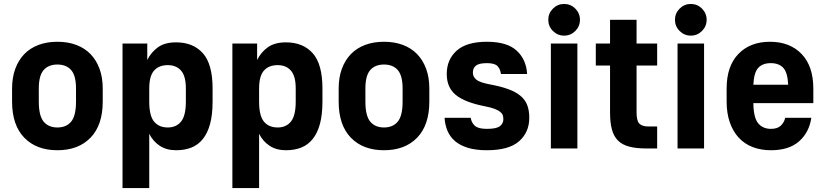

<svg xmlns="http://www.w3.org/2000/svg" viewBox="-20 -750 4170 970"><path d="M270 9Q164 9 102.5 -54.5Q41 -118 41 -237V-303Q41 -358 57 -402Q73 -446 102.5 -476.5Q132 -507 174.5 -523Q217 -539 270 -539Q323 -539 365.5 -523Q408 -507 437.5 -476.5Q467 -446 483 -402Q499 -358 499 -303V-237Q499 -118 437.5 -54.5Q376 9 270 9ZM270 -106Q315 -106 339.5 -135.5Q364 -165 364 -237V-303Q364 -368 339.5 -396Q315 -424 270 -424Q225 -424 200.5 -396Q176 -368 176 -303V-237Q176 -165 200.5 -135.5Q225 -106 270 -106Z M599 -530H724V-447Q744 -487 778.5 -511.5Q813 -536 870 -536Q956 -536 1005 -481Q1054 -426 1054 -303V-237Q1054 -171 1041.5 -124.5Q1029 -78 1005 -48Q981 -18 947 -4.5Q913 9 870 9Q821 9 787 -13.5Q753 -36 734 -74V200H599ZM828 -106Q870 -106 894.5 -135.5Q919 -165 919 -237V-303Q919 -366 894.5 -393.5Q870 -421 828 -421Q783 -421 758.5 -393.5Q734 -366 734 -303V-237Q734 -165 758.5 -135.5Q783 -106 828 -106Z M1154 -530H1279V-447Q1299 -487 1333.5 -511.5Q1368 -536 1425 -536Q1511 -536 1560 -481Q1609 -426 1609 -303V-237Q1609 -171 1596.5 -124.5Q1584 -78 1560 -48Q1536 -18 1502 -4.5Q1468 9 1425 9Q1376 9 1342 -13.5Q1308 -36 1289 -74V200H1154ZM1383 -106Q1425 -106 1449.5 -135.5Q1474 -165 1474 -237V-303Q1474 -366 1449.5 -393.5Q1425 -421 1383 -421Q1338 -421 1313.5 -393.5Q1289 -366 1289 -303V-237Q1289 -165 1313.5 -135.5Q1338 -106 1383 -106Z M1920 9Q1814 9 1752.5 -54.5Q1691 -118 1691 -237V-303Q1691 -358 1707 -402Q1723 -446 1752.5 -476.5Q1782 -507 1824.5 -523Q1867 -539 1920 -539Q1973 -539 2015.5 -523Q2058 -507 2087.5 -476.5Q2117 -446 2133 -402Q2149 -358 2149 -303V-237Q2149 -118 2087.5 -54.5Q2026 9 1920 9ZM1920 -106Q1965 -106 1989.5 -135.5Q2014 -165 2014 -237V-303Q2014 -368 1989.5 -396Q1965 -424 1920 -424Q1875 -424 1850.5 -396Q1826 -368 1826 -303V-237Q1826 -165 1850.5 -135.5Q1875 -106 1920 -106Z M2440 9Q2384 9 2344.5 -3Q2305 -15 2279.5 -36.5Q2254 -58 2241 -88.5Q2228 -119 2226 -155H2358Q2362 -130 2379 -114.5Q2396 -99 2440 -99Q2488 -99 2505.5 -112.5Q2523 -126 2523 -148Q2523 -159 2520 -168Q2517 -177 2507 -185Q2497 -193 2479 -200Q2461 -207 2430 -213Q2328 -233 2282.5 -270.5Q2237 -308 2237 -376Q2237 -449 2287 -494Q2337 -539 2440 -539Q2542 -539 2590.5 -494Q2639 -449 2643 -376H2511Q2507 -403 2492.5 -417Q2478 -431 2440 -431Q2400 -431 2384.5 -418.5Q2369 -406 2369 -383Q2369 -362 2386.5 -347.5Q2404 -333 2458 -323Q2512 -313 2549.5 -299Q2587 -285 2610.5 -265Q2634 -245 2644 -218Q2654 -191 2654 -155Q2654 -82 2602.5 -36.5Q2551 9 2440 9Z M2763 -530H2897V0H2763ZM2830 -570Q2797 -570 2773.5 -593.5Q2750 -617 2750 -650Q2750 -683 2773.5 -706.5Q2797 -730 2830 -730Q2863 -730 2886.5 -706.5Q2910 -683 2910 -650Q2910 -617 2886.5 -593.5Q2863 -570 2830 -570Z M3244 0Q3193 0 3158 -9.5Q3123 -19 3102 -40Q3081 -61 3071.5 -95.5Q3062 -130 3062 -181V-419H2990V-530H3062V-650H3196V-530H3300V-419H3196V-181Q3196 -140 3210 -125.5Q3224 -111 3256 -111H3300V0Z M3403 -530H3537V0H3403ZM3470 -570Q3437 -570 3413.5 -593.5Q3390 -617 3390 -650Q3390 -683 3413.5 -706.5Q3437 -730 3470 -730Q3503 -730 3526.5 -706.5Q3550 -683 3550 -650Q3550 -617 3526.5 -593.5Q3503 -570 3470 -570Z M3875 9Q3824 9 3782.5 -7Q3741 -23 3712 -54.5Q3683 -86 3667 -132Q3651 -178 3651 -237V-303Q3651 -416 3710.5 -477.5Q3770 -539 3870 -539Q3970 -539 4029.5 -477.5Q4089 -416 4089 -302V-229H3786Q3787 -155 3810.5 -127Q3834 -99 3875 -99Q3908 -99 3925 -115.5Q3942 -132 3947 -155H4079Q4068 -81 4017 -36Q3966 9 3875 9ZM3874 -431Q3833 -431 3811 -407.5Q3789 -384 3786 -322H3962Q3959 -384 3937 -407.5Q3915 -431 3874 -431Z"/></svg>

Font: 
Style: 㨦
Weight: 700
Designer: A.Korolkova, Vitaly Kuzmin
Foundry: ParaType Ltd
Version: Version 2.000